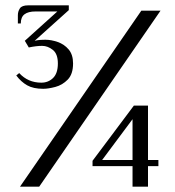

<svg xmlns="http://www.w3.org/2000/svg" viewBox="-20 -700 657 720"><path d="M142 -367Q105 -367 82 -380Q59 -393 41 -417L52 -426Q85 -390 135 -390Q161 -390 179 -407.5Q197 -425 197 -462Q197 -498 178 -513Q159 -528 138 -528Q127 -528 114.5 -526.5Q102 -525 88 -522L73 -547L195 -657H113Q86 -657 72 -646.5Q58 -636 58 -612H47V-643Q47 -657 54.5 -668.5Q62 -680 86 -680H238V-662L110 -547Q122 -550 133.5 -550.5Q145 -551 150 -551Q172 -551 196.5 -542.5Q221 -534 237.5 -514.5Q254 -495 254 -462Q254 -422 234 -401.5Q214 -381 187.5 -374Q161 -367 142 -367ZM55 0 510 -660H582L127 0ZM477 0V-77H327V-97L482 -304H535V-100H574V-77H535V0ZM363 -100H477V-253Z"/></svg>

Font: El Messiri Medium
Style: Regular
Weight: 500
Designer: Mohamed Gaber
Foundry: Kief Type Foundry
Version: Version 2.020; ttfautohint (v1.8.3)